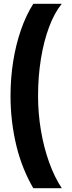

<svg xmlns="http://www.w3.org/2000/svg" viewBox="-20 -770 378 1004"><path d="M154 214Q126 166 103.5 110.5Q81 55 66 -6.5Q51 -68 43 -134Q35 -200 35 -268Q35 -362 49 -449.5Q63 -537 89.5 -613.5Q116 -690 154 -750H303Q265 -704 237 -629.5Q209 -555 194 -462.5Q179 -370 179 -268Q179 -177 194 -88Q209 1 237 79Q265 157 303 214Z"/></svg>

Font: Teachers
Style: Regular
Weight: 400
Designer: Alfredo Marco Pradil, Chank Diesel
Version: Version 1.001